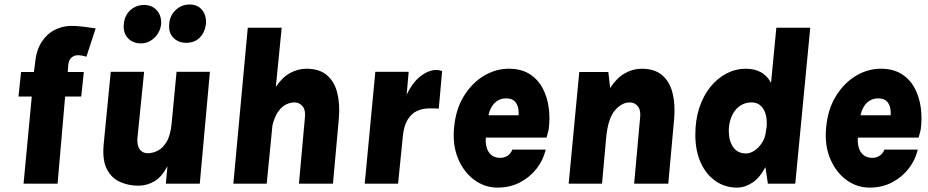

<svg xmlns="http://www.w3.org/2000/svg" viewBox="-20 -815 4118 852"><path d="M62 -386.5 73.5 -495.5H130.5L135.5 -533.5Q141 -593 165.2 -629.5Q189.5 -666 224.2 -683Q259 -700 296 -700Q322 -700 350.8 -696.5Q379.5 -693 404.5 -689L363.5 -563.5Q354 -566 344.8 -568Q335.5 -570 325.5 -570Q315.5 -570 306.5 -565.8Q297.5 -561.5 291.5 -553.2Q285.5 -545 283.5 -532.5L280.5 -495.5H352L340.5 -386.5H269L235.5 0H84.5L121 -386.5Z M594 9Q550 9 512 -8Q474 -25 453.5 -66Q433 -107 440.5 -179.5L471.5 -496.5H619.5L589.5 -198.5Q588.5 -166.5 601.2 -150.8Q614 -135 635.5 -135Q657 -135 679.5 -146Q702 -157 719.2 -185.5Q736.5 -214 741.5 -266L763.5 -496.5H911.5L866.5 0H716L723 -77.5Q698.5 -30.5 665.5 -10.8Q632.5 9 594 9ZM605.5 -622.5Q569 -622.5 547.2 -646.2Q525.5 -670 529.5 -707Q532 -745.5 557.8 -769.2Q583.5 -793 620 -793Q654 -793 675.8 -769.2Q697.5 -745.5 695 -707Q690 -670 664 -646.2Q638 -622.5 605.5 -622.5ZM807 -625Q771 -625 749 -647.8Q727 -670.5 731 -709Q733.5 -746 759.5 -770.5Q785.5 -795 821.5 -795Q857.5 -795 877 -770.5Q896.5 -746 894 -709Q889 -670.5 866 -647.8Q843 -625 807 -625Z M1015.5 0 1079.5 -692H1230L1204 -429.5Q1233 -472.5 1267.8 -491.2Q1302.5 -510 1340 -510Q1397.5 -510 1431 -481.2Q1464.5 -452.5 1476.8 -402.2Q1489 -352 1483.5 -287.5L1457.5 0H1306.5L1332.5 -287.5Q1337.5 -324.5 1323.5 -342.5Q1309.5 -360.5 1286 -360.5Q1269 -360.5 1250.2 -351.8Q1231.5 -343 1215.2 -321Q1199 -299 1189 -259L1163.5 0Z M1598.5 0 1645.5 -496.5H1793.5L1784.5 -394.5Q1811 -450 1846.5 -477.2Q1882 -504.5 1916.5 -504.5Q1924.5 -504.5 1930.2 -502.8Q1936 -501 1942 -500L1927 -333Q1916.5 -334 1905.2 -334Q1894 -334 1884.5 -334Q1854.5 -334 1829.8 -322.2Q1805 -310.5 1788.5 -283.2Q1772 -256 1767.5 -209.5L1746.5 0Z M2188 17.5Q2131 17.5 2084.5 -16.8Q2038 -51 2012.8 -111.2Q1987.5 -171.5 1995 -249Q2002.5 -331 2038.8 -389.2Q2075 -447.5 2127.5 -478.8Q2180 -510 2237.5 -510Q2292.5 -510 2329.5 -486.8Q2366.5 -463.5 2387.5 -424.5Q2408.5 -385.5 2415 -337.2Q2421.5 -289 2414.5 -239Q2412 -228.5 2409.8 -221Q2407.5 -213.5 2405.5 -204.5H2114L2138.5 -225.5Q2132.5 -192.5 2137.8 -167.5Q2143 -142.5 2158.8 -128.5Q2174.5 -114.5 2200 -114.5Q2216.5 -114.5 2231.2 -123.2Q2246 -132 2253.5 -151H2401.5Q2391 -105 2361.2 -66.8Q2331.5 -28.5 2287.2 -5.5Q2243 17.5 2188 17.5ZM2144.5 -282 2123.5 -303.5H2304L2279.5 -282Q2283 -304.5 2280.8 -326.8Q2278.5 -349 2265.8 -363.8Q2253 -378.5 2225.5 -378.5Q2203.5 -378.5 2186 -367Q2168.5 -355.5 2157.8 -333.8Q2147 -312 2144.5 -282Z M2503.5 0 2550.5 -495.5H2679.5L2687.5 -424.5Q2716.5 -469 2752.2 -489.5Q2788 -510 2827.5 -510Q2885 -510 2918.5 -481.2Q2952 -452.5 2964.5 -402.2Q2977 -352 2971.5 -287.5L2945.5 0H2794L2820 -287.5Q2825 -324 2811.2 -342.2Q2797.5 -360.5 2774 -360.5Q2739.5 -360.5 2709 -325.5Q2678.5 -290.5 2670 -206L2651.5 0Z M3250.5 17.5Q3197 17.5 3155 -11.8Q3113 -41 3089.2 -93.8Q3065.5 -146.5 3065.5 -217Q3065.5 -283 3083.2 -336.8Q3101 -390.5 3132.2 -429.2Q3163.5 -468 3204 -489Q3244.5 -510 3290 -510Q3328.5 -510 3356.5 -494.5Q3384.5 -479 3401.5 -447.5L3425 -692H3575.5L3509 0H3387.5L3376.5 -73.5Q3352 -26.5 3318.8 -4.5Q3285.5 17.5 3250.5 17.5ZM3290 -134Q3309 -134 3328.5 -147Q3348 -160 3362.2 -182.8Q3376.5 -205.5 3379 -234.5L3381.5 -249Q3382.5 -253.5 3382.5 -258.2Q3382.5 -263 3382.5 -266Q3383 -295 3375 -316Q3367 -337 3352 -348.8Q3337 -360.5 3315.5 -360.5Q3291 -360.5 3272 -350.2Q3253 -340 3240.2 -322.5Q3227.5 -305 3220.8 -282.2Q3214 -259.5 3214 -234.5Q3214 -189.5 3233.8 -161.8Q3253.5 -134 3290 -134Z M3839 17.5Q3782 17.5 3735.5 -16.8Q3689 -51 3663.8 -111.2Q3638.5 -171.5 3646 -249Q3653.5 -331 3689.8 -389.2Q3726 -447.5 3778.5 -478.8Q3831 -510 3888.5 -510Q3943.5 -510 3980.5 -486.8Q4017.5 -463.5 4038.5 -424.5Q4059.5 -385.5 4066 -337.2Q4072.5 -289 4065.5 -239Q4063 -228.5 4060.8 -221Q4058.5 -213.5 4056.5 -204.5H3765L3789.5 -225.5Q3783.5 -192.5 3788.8 -167.5Q3794 -142.5 3809.8 -128.5Q3825.5 -114.5 3851 -114.5Q3867.5 -114.5 3882.2 -123.2Q3897 -132 3904.5 -151H4052.5Q4042 -105 4012.2 -66.8Q3982.5 -28.5 3938.2 -5.5Q3894 17.5 3839 17.5ZM3795.5 -282 3774.5 -303.5H3955L3930.5 -282Q3934 -304.5 3931.8 -326.8Q3929.5 -349 3916.8 -363.8Q3904 -378.5 3876.5 -378.5Q3854.5 -378.5 3837 -367Q3819.5 -355.5 3808.8 -333.8Q3798 -312 3795.5 -282Z"/></svg>

Font: Karla ExtraBold
Style: Italic
Weight: 800
Italic angle: -8°
Designer: Jonathan Pinhorn
Version: Version 2.004;gftools[0.9.33]